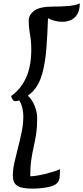

<svg xmlns="http://www.w3.org/2000/svg" viewBox="-20 -990 492 1136"><path d="M172 126Q142 126 115.5 121.5Q89 117 72.5 101Q56 85 56 49Q56 13 65.5 -29.5Q75 -72 87 -118Q99 -164 108.5 -210.5Q118 -257 118 -302Q118 -323 113 -347.5Q108 -372 94 -396Q79 -391 70 -391Q62 -391 55.5 -400Q49 -409 46 -422Q104 -463 134.5 -531Q165 -599 165 -696Q165 -746 157.5 -787.5Q150 -829 150 -869Q150 -902 182.5 -926.5Q215 -951 292 -951Q342 -951 384.5 -954.5Q427 -958 452 -970Q452 -929 437 -905Q422 -881 398.5 -871Q375 -861 348 -861Q326 -861 303.5 -867Q281 -873 264 -882Q261 -788 254.5 -704Q248 -620 230 -554.5Q212 -489 174 -449Q168 -443 160.5 -436.5Q153 -430 145 -424Q170 -401 185 -363.5Q200 -326 200 -291Q200 -239 194 -199Q188 -159 179.5 -122Q171 -85 165 -44Q159 -3 159 53Q172 53 195.5 49.5Q219 46 245.5 39.5Q272 33 296.5 25.5Q321 18 335 11Q335 50 331.5 68Q328 86 310 100Q298 109 273.5 115Q249 121 222 123.5Q195 126 172 126Z"/></svg>

Font: Paprika
Style: Regular
Weight: 400
Designer: Eduardo Rodriguez Tunni
Foundry: Eduardo Rodriguez Tunni
Version: Version 1.010; ttfautohint (v1.8.3)